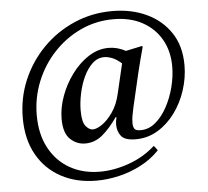

<svg xmlns="http://www.w3.org/2000/svg" viewBox="-56 -682 1011 935"><g transform="rotate(-5 450.0 -215.0)"><path d="M502 -106 498 -107Q462 -55 424.5 -23.5Q387 8 340 8Q298 8 266.5 -22Q235 -52 235 -121Q235 -175 255.5 -231.5Q276 -288 312 -337Q348 -386 394.5 -416Q441 -446 493 -446Q535 -446 576 -424L656 -441L659 -437Q650 -405 641.5 -371.5Q633 -338 626 -309L589 -150Q585 -131 581 -111Q577 -91 577 -71Q577 -55 583 -44Q589 -33 614 -33Q654 -33 687 -61Q720 -89 744 -133.5Q768 -178 781 -229.5Q794 -281 794 -329Q794 -404 761.5 -461Q729 -518 669.5 -550.5Q610 -583 528 -583Q443 -583 368.5 -548.5Q294 -514 237 -453.5Q180 -393 148 -314.5Q116 -236 116 -149Q116 -57 152 10.5Q188 78 252 114.5Q316 151 400 151Q469 151 542 125Q615 99 670 49Q675 53 680 60Q685 67 688 72Q649 113 597 140Q545 167 489 180Q433 193 379 193Q281 193 206 152.5Q131 112 89 37Q47 -38 47 -142Q47 -240 84 -327Q121 -414 186.5 -480.5Q252 -547 339 -585Q426 -623 526 -623Q619 -623 693 -588.5Q767 -554 810.5 -489Q854 -424 854 -330Q854 -269 834.5 -208.5Q815 -148 779 -99Q743 -50 694 -20.5Q645 9 586 9Q534 9 515.5 -14Q497 -37 497 -71Q497 -79 498 -86Q499 -93 502 -106ZM518 -220 552 -365Q527 -387 505.5 -395Q484 -403 468 -403Q435 -403 409.5 -379Q384 -355 366.5 -317Q349 -279 340 -235.5Q331 -192 331 -154Q331 -97 348 -77Q365 -57 382 -57Q401 -57 428 -75.5Q455 -94 480.5 -130.5Q506 -167 518 -220Z"/></g></svg>

Font: Tiro Gurmukhi
Style: Italic
Weight: 400
Italic angle: -11°
Designer: Gurmukhi: John Hudson & Fiona Ross, assisted by Paul Hanslow. Latin: John Hudson with Paul Hanslow, assisted by Kaja Soj
Foundry: Tiro Typeworks Ltd.
Version: Version 1.52